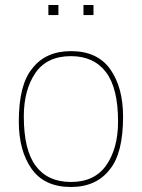

<svg xmlns="http://www.w3.org/2000/svg" viewBox="-20 -740 566 766"><path d="M263 6Q157 6 106 -66.5Q55 -139 55 -255Q55 -403 109 -467Q162 -536 263 -536Q369 -536 420 -463.5Q471 -391 471 -275Q471 -128 418 -64Q364 6 263 6ZM263 -14Q358 -14 404.5 -81.5Q451 -149 451 -255Q451 -389 402.5 -452.5Q354 -516 263 -516Q167 -516 121 -448.5Q75 -381 75 -275Q75 -141 123 -77.5Q171 -14 263 -14ZM213 -680H173V-720H213ZM353 -680H313V-720H353Z"/></svg>

Font: Tanohe Sans Thin
Style: Regular
Weight: 100
Designer: Village Type and Design LLC & Cristiano Sobral
Foundry: Cooper Hewitt Smithsonian Design Museum
Version: Version 1.00;September 29, 2021;FontCreator 13.0.0.2655 64-b